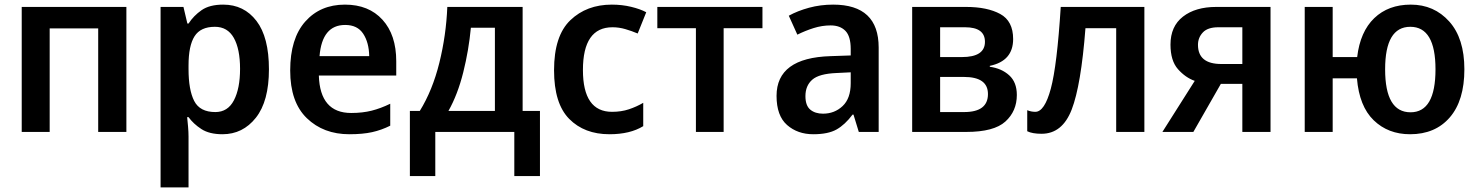

<svg xmlns="http://www.w3.org/2000/svg" viewBox="-20 -571 6404 831"><path d="M527 -541V0H405V-448H195V0H74V-541Z M910 -455Q965 -455 992 -407Q1019 -359 1019 -273Q1019 -188 992.5 -137Q966 -86 912 -86Q845 -86 820.5 -134Q796 -182 796 -272V-288Q796 -373 822 -414Q848 -455 910 -455ZM946 -551Q887 -551 852.5 -527Q818 -503 796 -469H791L774 -541H675V240H796V20Q796 1 794 -22.5Q792 -46 790 -64H796Q817 -35 851.5 -12.5Q886 10 943 10Q1031 10 1087.5 -61.5Q1144 -133 1144 -271Q1144 -410 1090 -480.5Q1036 -551 946 -551Z M1473 -551Q1366 -551 1301 -477.5Q1236 -404 1236 -266Q1236 -129 1308 -59.5Q1380 10 1492 10Q1550 10 1590.5 1Q1631 -8 1669 -27V-122Q1628 -102 1588.5 -92Q1549 -82 1500 -82Q1365 -82 1360 -244H1695V-306Q1695 -420 1635.5 -485.5Q1576 -551 1473 -551ZM1474 -463Q1527 -463 1552 -425Q1577 -387 1578 -328H1363Q1374 -463 1474 -463Z M2122 -451V-91H1921Q1961 -162 1985 -258Q2009 -354 2018 -451ZM2242 -541H1916Q1911 -418 1881.5 -299Q1852 -180 1797 -91H1754V191H1864V0H2206V191H2317V-91H2242Z M2618 10Q2707 10 2764 -25V-126Q2735 -109 2702 -98Q2669 -87 2629 -87Q2503 -87 2503 -268Q2503 -453 2631 -453Q2659 -453 2686.5 -445Q2714 -437 2740 -426L2777 -518Q2751 -532 2711.5 -541.5Q2672 -551 2628 -551Q2519 -551 2448.5 -483.5Q2378 -416 2378 -267Q2378 -123 2443.5 -56.5Q2509 10 2618 10Z M3280 -449H3112V0H2992V-449H2825V-541H3280Z M3662 -258V-211Q3662 -145 3627 -112Q3592 -79 3542 -79Q3508 -79 3487 -96.5Q3466 -114 3466 -155Q3466 -200 3495.5 -226Q3525 -252 3601 -255ZM3586 -551Q3531 -551 3481.5 -537.5Q3432 -524 3394 -503L3431 -421Q3465 -438 3501.5 -449.5Q3538 -461 3575 -461Q3616 -461 3639 -437.5Q3662 -414 3662 -359V-331L3575 -328Q3341 -321 3341 -156Q3341 -70 3386.5 -30Q3432 10 3500 10Q3564 10 3600.5 -10.5Q3637 -31 3670 -75H3674L3697 0H3783V-365Q3783 -551 3586 -551Z M4365 -402Q4365 -480 4309 -510.5Q4253 -541 4161 -541H3928V0H4162Q4282 0 4331.5 -45Q4381 -90 4381 -160Q4381 -215 4348 -245Q4315 -275 4264 -282V-286Q4365 -307 4365 -402ZM4243 -390Q4243 -324 4143 -324H4049V-453H4157Q4243 -453 4243 -390ZM4256 -164Q4256 -86 4153 -86H4049V-238H4152Q4256 -238 4256 -164Z M4933 0V-541H4571Q4555 -287 4528 -187Q4501 -87 4461 -87Q4443 -87 4426 -94V-3Q4448 8 4488 8Q4578 8 4618.5 -97Q4659 -202 4678 -449H4811V0Z M5165 -377Q5165 -408 5186 -430.5Q5207 -453 5253 -453H5357V-294H5266Q5165 -294 5165 -377ZM5145 0 5264 -208H5357V0H5479V-541H5244Q5154 -541 5100 -499Q5046 -457 5046 -378Q5046 -308 5078.5 -271.5Q5111 -235 5151 -221L5011 0Z M6318 -271Q6318 -405 6252.5 -478Q6187 -551 6086 -551Q5989 -551 5928 -492.5Q5867 -434 5854 -324H5748V-541H5627V0H5748V-232H5853Q5863 -111 5925.5 -50.5Q5988 10 6083 10Q6192 10 6255 -63Q6318 -136 6318 -271ZM5975 -271Q5975 -455 6084 -455Q6193 -455 6193 -271Q6193 -85 6085 -85Q5975 -85 5975 -271Z"/></svg>

Font: Noto Sans Display Medium
Style: Regular
Weight: 500
Designer: Monotype Design Team
Foundry: Monotype Imaging Inc.
Version: Version 1.900